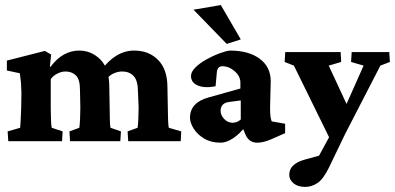

<svg xmlns="http://www.w3.org/2000/svg" viewBox="-20 -550 1539 748"><path d="M12.2 0 9.8 -38.1 58.6 -52.2Q59.1 -57.6 60.5 -81.5Q62 -105.5 62.5 -128.9L63.5 -188Q63 -209.5 61.8 -225.6Q60.5 -241.7 57.1 -264.6L6.8 -275.4V-314L154.8 -351.6L179.2 -337.4L174.3 -290.5L176.8 -289.6Q201.7 -322.8 229.7 -337.9Q257.8 -353 288.1 -353Q335.9 -353 370.8 -318.4Q405.8 -283.7 405.8 -211.4L407.2 -130.9Q407.2 -105 408 -81.5Q408.7 -58.1 410.6 -52.2L451.2 -38.1L448.7 0H252.9L250.5 -38.1L289.1 -52.2Q291 -64.9 292 -89.4Q293 -113.8 293 -131.3L291.5 -201.2Q291.5 -240.2 275.9 -255.9Q260.3 -271.5 234.9 -271.5Q219.7 -271.5 203.6 -263.4Q187.5 -255.4 177.7 -241.7V-127.4Q177.7 -105 178.7 -81.5Q179.7 -58.1 181.6 -52.2L224.1 -38.1L221.7 0ZM479.5 0 477.1 -38.1 516.1 -52.2Q518.1 -64.9 519 -89.8Q520 -114.7 520 -131.3L517.6 -190.9Q517.6 -235.8 500.7 -253.7Q483.9 -271.5 456.5 -271.5Q439.9 -271.5 424.1 -264.6Q408.2 -257.8 398.4 -245.6L372.1 -273.4Q429.2 -353 502.9 -353Q560.1 -353 596.2 -316.2Q632.3 -279.3 632.3 -210.4L633.8 -130.9Q633.8 -105 634.8 -81.5Q635.7 -58.1 637.7 -52.2L686 -38.1L684.1 0Z M839.4 5.9Q801.8 5.9 775.1 -10.3Q748.5 -26.4 734.4 -49.1Q720.2 -71.8 720.2 -91.3Q720.2 -150.4 792.5 -170.4L916.5 -205.1V-228.5Q916.5 -252.9 894.3 -272.5Q872.1 -292 845.7 -292Q826.7 -292 824.7 -267.1L819.8 -213.9Q777.8 -205.6 751 -216.8Q724.1 -228 724.1 -253.9Q724.1 -270 741 -286.9Q757.8 -303.7 783 -317.9Q808.1 -332 833.5 -341.6Q858.9 -351.1 875.5 -353Q949.2 -353 991.9 -321Q1034.7 -289.1 1034.7 -233.9L1032.2 -132.3Q1032.2 -108.4 1033.7 -96.7Q1035.2 -85 1038.6 -77.1L1090.8 -67.9V-31.2L1035.2 -6.8Q1005.4 5.9 981.9 5.9Q949.7 5.9 936 -26.4L920.4 -64L938 -60.1Q914.6 -28.8 888.4 -11.5Q862.3 5.9 839.4 5.9ZM885.7 -71.8Q903.8 -71.8 918 -84.5V-158.7L876.5 -153.3Q856.4 -151.4 847.9 -142.1Q839.4 -132.8 839.4 -118.7Q839.4 -101.1 853.5 -86.4Q867.7 -71.8 885.7 -71.8ZM863.3 -378.9 733.9 -512.2 840.3 -530.3 918 -396.5Z M1271 2.9 1125 -294.4 1088.9 -308.6 1091.3 -347.2H1307.1L1309.1 -308.6L1260.7 -294.4L1342.3 -118.7ZM1496.6 -347.2 1499 -308.6 1461.9 -294.4 1324.2 -27.3 1262.2 101.6Q1239.7 147.9 1216.8 163.1Q1193.8 178.2 1168.9 178.2Q1140.6 178.2 1123.8 164.3Q1106.9 150.4 1106.9 130.9Q1106.9 87.9 1168.9 71.3L1267.6 44.4L1210.4 79.6L1307.6 -99.1L1318.8 -119.6L1396.5 -294.4L1347.7 -308.6L1350.1 -347.2Z"/></svg>

Font: Lateef ExtraBold
Style: Regular
Weight: 800
Designer: SIL International
Foundry: SIL International
Version: Version 4.200